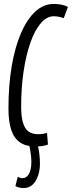

<svg xmlns="http://www.w3.org/2000/svg" viewBox="-20 -730 363 970"><path d="M157.5 10Q112.3 10 82 -10Q51.8 -30 37.2 -72.4Q22.7 -114.8 22.7 -181.2Q22.7 -297.7 38.9 -394.2Q55.1 -490.7 85.8 -561.8Q116.4 -632.8 158.2 -671.4Q200.1 -710 251 -710Q264.8 -710 277.7 -708.4Q290.7 -706.8 302.4 -703.5Q314.2 -700.3 323.1 -694.7L302.1 -638.3Q292.5 -641.6 284.1 -643.8Q275.7 -645.9 268.2 -646.9Q260.6 -647.9 252.3 -647.9Q215.8 -647.9 185.6 -612.2Q155.3 -576.5 133.3 -513.7Q111.2 -450.9 99.1 -368.4Q86.9 -286 86.9 -191.8Q86.9 -141.4 96 -110.6Q105 -79.8 123.8 -66Q142.6 -52.1 171.2 -52.1Q183.3 -52.1 195.5 -53.7Q207.6 -55.4 217.6 -58.4L222.3 0.1Q209.2 5.4 193.2 7.7Q177.2 10 157.5 10ZM57.9 210 69.7 163.4Q75.9 166.8 81.6 168.5Q87.3 170.1 93.9 170.1Q113.5 170.1 126 149Q138.4 127.8 138.4 88.8Q138.4 67 135.2 44.8Q132 22.6 126.6 -2.5H168.8Q175.4 20 178.6 45.8Q181.8 71.5 181.8 97.2Q181.8 128.8 172.4 157.3Q163 185.8 144.7 202.9Q126.4 220 98.9 220Q88.1 220 78 217.7Q67.8 215.4 57.9 210Z"/></svg>

Font: Georama
Style: Italic
Weight: 400
Width: 2
Italic angle: -9°
Designer: Jean-Baptiste Levee
Foundry: Production Type
Version: Version 1.000